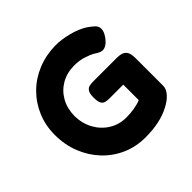

<svg xmlns="http://www.w3.org/2000/svg" viewBox="-177 -877 1070 1070"><g transform="rotate(-45 357.5 -342.0)"><path d="M390 17Q316 17 252.5 -11Q189 -39 142 -89Q95 -139 68.5 -205.5Q42 -272 42 -351Q42 -425 69 -488.5Q96 -552 144 -599.5Q192 -647 257 -673.5Q322 -700 398 -701Q445 -701 499.5 -687Q554 -673 593 -648Q613 -634 628.5 -620Q644 -606 644 -586Q645 -565 626 -538Q596 -495 564 -495Q555 -495 544 -500Q533 -505 515 -517Q500 -526 466 -537Q432 -548 393 -548Q335 -548 290.5 -522.5Q246 -497 220.5 -452Q195 -407 194 -348Q195 -288 221 -240.5Q247 -193 292 -165Q337 -137 394 -137Q424 -137 455 -142Q486 -147 510 -157V-279H403Q386 -279 372 -282Q358 -285 350 -299Q342 -313 342 -345Q342 -376 351 -390Q360 -404 374.5 -407Q389 -410 405 -410H594Q627 -409 641 -398Q655 -387 659 -370.5Q663 -354 663 -335V-117Q663 -92 641 -67Q619 -42 581 -23Q505 17 390 17Z"/></g></svg>

Font: Fredoka SemiBold
Style: Regular
Weight: 600
Designer: Ben Nathan
Foundry: Milena B. Brandão, Ben Nathan
Version: Version 2.001